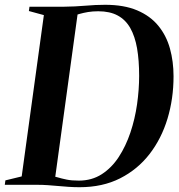

<svg xmlns="http://www.w3.org/2000/svg" viewBox="-38 -771 746 801"><path d="M85 -743H229.5Q275.5 -743.5 318.2 -747.2Q361 -751 400.5 -751Q479.5 -751 534.2 -727.8Q589 -704.5 622.5 -663.5Q656 -622.5 671 -568.5Q686 -514.5 686 -452.5Q686 -359.5 660.8 -276Q635.5 -192.5 585.8 -128.2Q536 -64 463 -27Q390 10 294 10Q271 10 248.8 8.5Q226.5 7 204.8 5Q183 3 161.5 1.5Q140 0 117.5 0H-18L-15.5 -18.5L52.5 -35L145 -708L82.5 -725ZM190 -15 157.5 -41Q182.5 -37 201 -31.5Q219.5 -26 240 -21.8Q260.5 -17.5 291 -17.5Q345 -17.5 386.5 -44.2Q428 -71 457.5 -116.2Q487 -161.5 506 -218Q525 -274.5 533.8 -336Q542.5 -397.5 542.5 -454.5Q542.5 -519.5 533.8 -569.5Q525 -619.5 505.5 -654Q486 -688.5 453.2 -706.2Q420.5 -724 372 -724Q348.5 -724 329.2 -720.8Q310 -717.5 294.8 -713.2Q279.5 -709 269.5 -705L288 -728.5Z"/></svg>

Font: Merriweather 144pt SemiBold
Style: Italic
Weight: 600
Italic angle: -7.8°
Version: Version 2.101